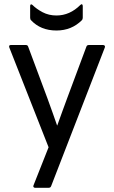

<svg xmlns="http://www.w3.org/2000/svg" viewBox="-20 -700 537 905"><path d="M246.1 -556.2Q171.4 -556.2 126 -605Q122.1 -608.9 122.1 -617.2V-670.9Q122.1 -677.2 125 -679Q127.9 -680.7 132.8 -676.8Q151.9 -657.7 180.9 -642.3Q210 -627 246.1 -627Q309.1 -627 358.9 -676.8Q364.3 -681.6 367.2 -679.4Q370.1 -677.2 370.1 -670.9V-617.2Q370.1 -608.9 366.2 -605Q317.4 -556.2 246.1 -556.2ZM145 185.1Q140.1 185.1 137.9 181.4Q135.7 177.7 138.2 172.9L209 -5.9L23.9 -476.1Q22 -481.4 23.7 -484.6Q25.4 -487.8 30.8 -487.8H102.1Q110.4 -487.8 112.8 -480L203.1 -237.8Q212.4 -213.4 228.8 -166.5Q245.1 -119.6 249 -108.9H250Q257.3 -129.9 273.2 -173.3Q289.1 -216.8 296.9 -237.8L387.2 -480Q389.6 -487.8 398.9 -487.8H465.8Q471.2 -487.8 473.6 -484.4Q476.1 -481 474.1 -476.1L221.2 176.8Q218.3 185.1 210 185.1Z"/></svg>

Font: Sofia Sans
Style: Regular
Weight: 400
Designer: Botio Nikoltchev, Ani Petrova
Foundry: lettersoup
Version: Version 4.100